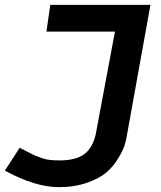

<svg xmlns="http://www.w3.org/2000/svg" viewBox="-25 -520 663 790"><path d="M217 250Q120 250 -5 182L56 88Q64 92 86 103.5Q108 115 117 119Q126 123 144 129.5Q162 136 179.5 138Q197 140 220 140Q287 140 321.5 114.5Q356 89 369 32L448 -390H166L182 -500H594L497 38Q494 57 488 77Q482 97 462 130.5Q442 164 414 188.5Q386 213 334.5 231.5Q283 250 217 250Z"/></svg>

Font: Hermit
Style: Bold Italic
Weight: 700
Italic angle: -10°
Designer: Pablo Caro
Version: Version 2.000;PS 002.000;hotconv 1.0.88;makeotf.lib2.5.64775